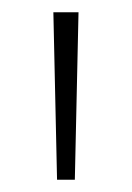

<svg xmlns="http://www.w3.org/2000/svg" viewBox="-20 -720 215 313"><path d="M73 -427 67 -700H108L102 -427Z"/></svg>

Font: Georama Extended ExtraLight
Style: Regular
Weight: 200
Width: 7
Designer: Jean-Baptiste Levee
Foundry: Production Type
Version: Version 1.000